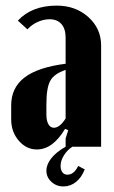

<svg xmlns="http://www.w3.org/2000/svg" viewBox="-20 -525 407 687"><path d="M20 -98.1V-147.9Q20 -210.9 67.6 -247.6Q115.2 -284.2 214.8 -296.9V-390.1Q214.8 -421.9 199.7 -439Q184.6 -456.1 157.2 -456.1Q136.2 -456.1 114.5 -446.3Q92.8 -436.5 78.1 -419.9L43.9 -451.2Q93.8 -504.9 183.1 -504.9Q250.5 -504.9 296.1 -463.9Q341.8 -422.9 341.8 -362.8V0H238.8Q220.2 12.2 208.5 31.2Q196.8 50.3 196.8 68.8Q196.8 83 203.4 91.6Q210 100.1 221.2 100.1Q244.6 100.1 259.8 68.8L283.2 81.1Q272 109.9 252 126Q231.9 142.1 207 142.1Q181.6 142.1 163.8 125.5Q146 108.9 146 85.9Q146 63.5 163.8 41Q181.6 18.6 214.8 0V-29.8L224.1 -59.1L212.9 -64Q168.9 9.8 111.8 9.8Q74.2 9.8 47.1 -21.7Q20 -53.2 20 -98.1ZM172.9 -67.9Q193.8 -67.9 214.8 -101.1V-274.9Q173.8 -261.2 159.9 -236.1Q146 -210.9 146 -151.9V-115.2Q146 -93.3 153.1 -80.6Q160.2 -67.9 172.9 -67.9Z"/></svg>

Font: Moniqa Black Paragraph
Style: Regular
Weight: 900
Designer: Rajesh Rajput
Foundry: Rajesh Rajput
Version: Version 1.000